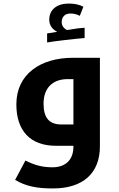

<svg xmlns="http://www.w3.org/2000/svg" viewBox="-20 -820 667 1080"><path d="M245 -632V-581C260 -585 408 -603 456 -606V-664C436 -663 409 -660 357 -651C340 -659 327 -675 327 -696C327 -725 346 -744 375 -744C394 -744 412 -740 429 -731L449 -782C427 -794 400 -800 367 -800C300 -800 257 -766 257 -709C257 -678 275 -654 302 -641ZM278 240C446 240 542 155 542 3V-495H390C208 -495 72 -403 72 -233C72 -84 151 0 294 0H393V5C393 77 351 121 275 121C223 121 178 111 123 83L65 192C126 228 187 240 278 240ZM393 -120H324C257 -120 225 -157 225 -237C225 -325 276 -375 361 -375H393Z"/></svg>

Font: Noto Kufi Arabic
Style: Bold
Weight: 700
Designer: Monotype Design Team, David Williams, Khaled Hosny
Foundry: Google LLC
Version: Version 2.109